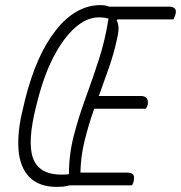

<svg xmlns="http://www.w3.org/2000/svg" viewBox="-20 -726 709 752"><path d="M374 -706Q394 -706 407 -700H641Q676 -700 667 -669Q666 -664 663.5 -659.5Q661 -655 659 -650H440L437 -646Q442 -638 444 -622.5Q446 -607 438 -572Q426 -516 406.5 -460.5Q387 -405 367 -350H532Q548 -350 555 -340.5Q562 -331 558 -314Q557 -308 551 -300H349Q327 -238 311.5 -175.5Q296 -113 295 -50H477Q497 -50 502.5 -41Q508 -32 502 -10Q500 -5 497 0H253Q237 4 226 5Q215 6 203 6Q133 6 95.5 -32Q58 -70 52.5 -140Q47 -210 71 -305L78 -335Q122 -511 199.5 -608.5Q277 -706 374 -706ZM122 -312Q86 -170 109.5 -106Q133 -42 221 -42Q229 -42 236 -42.5Q243 -43 250 -44Q250 -121 269 -194.5Q288 -268 315 -341.5Q342 -415 367 -492Q392 -569 405 -653Q389 -658 367 -658Q320 -658 274.5 -618Q229 -578 191 -505.5Q153 -433 128 -335Z"/></svg>

Font: Recursive Mn Csl St Lt
Style: Italic
Weight: 300
Italic angle: -15°
Monospace: yes
Version: Version 1.079;hotconv 1.0.112;makeotfexe 2.5.65598; ttfautoh